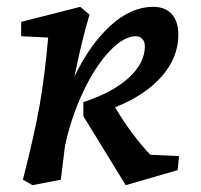

<svg xmlns="http://www.w3.org/2000/svg" viewBox="-20 -530 587 562"><path d="M224 -190V-231Q309 -259 356.5 -302Q404 -345 404 -395Q404 -408 396.5 -416Q389 -424 378 -424Q342 -424 300.5 -380Q259 -336 224 -262.5Q189 -189 171 -106V-109L158 -4L75 12L47 -4Q81 -137 96 -222Q111 -307 121 -420L42 -424V-466L215 -510L242 -487Q220 -415 198 -306Q243 -400 303.5 -455Q364 -510 428 -510Q464 -510 483 -488.5Q502 -467 502 -428Q502 -362 453.5 -306.5Q405 -251 317 -216Q339 -178 366.5 -141Q394 -104 420 -77L504 -73L500 -32L348 12Z"/></svg>

Font: Andada Pro SemiBold
Style: Italic
Weight: 600
Italic angle: -6.99998°
Designer: Carolina Giovagnoli
Foundry: Huerta Tipografica
Version: Version 3.005